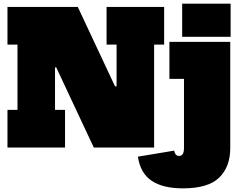

<svg xmlns="http://www.w3.org/2000/svg" viewBox="-20 -810 1325 1054"><path d="M495 0 133 -772H407L769 0ZM21 -565V-772H407L330 -440H282V-207H337V0H21V-207H76V-565ZM565 -565V-772H881V-565H826V0H657L578 -336H620V-565ZM910 -580H1244V3Q1244 105.5 1183.5 164.8Q1123 224 984 224Q874 224 812.2 182.2Q750.5 140.5 737 50L936 17Q938.5 31 945.2 38.5Q952 46 963 46Q976.5 46 983.2 35.2Q990 24.5 990 3V-377H910ZM980 -790H1246V-608H980Z"/></svg>

Font: Hepta Slab ExtraLight Black
Style: Regular
Weight: 900
Version: Version 1.102